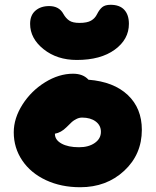

<svg xmlns="http://www.w3.org/2000/svg" viewBox="-20 -785 646 797"><path d="M298.8 -536.1Q216.8 -536.1 160.9 -580.8Q105 -625.5 105 -686Q105 -721.7 127 -740.7Q148.9 -759.8 184.1 -759.8Q225.6 -759.8 243.2 -727.1Q253.4 -709 267.6 -699.5Q281.7 -689.9 310.1 -689.9Q341.8 -689.9 358.2 -699.5Q374.5 -709 382.8 -726.1Q392.6 -745.6 404.5 -755.4Q416.5 -765.1 439 -765.1Q476.6 -765.1 495.8 -744.4Q515.1 -723.6 515.1 -686Q515.1 -621.6 456.5 -578.9Q397.9 -536.1 298.8 -536.1ZM313 -7.8Q233.9 -7.8 170.9 -37.1Q107.9 -66.4 72.5 -118.7Q37.1 -170.9 37.1 -235.8Q37.1 -293.9 73.2 -350.8Q109.4 -407.7 167 -443.4Q224.6 -479 283.2 -479Q325.2 -479 347.2 -454.1Q452.1 -445.8 510.5 -390.6Q568.8 -335.4 568.8 -246.1Q568.8 -144 495.4 -75.9Q421.9 -7.8 313 -7.8ZM208 -229Q208 -204.1 235.4 -189Q262.7 -173.8 308.1 -173.8Q348.1 -173.8 373.5 -191.7Q398.9 -209.5 398.9 -237.8Q398.9 -264.6 377.2 -280.8Q355.5 -296.9 320.8 -296.9Q308.6 -296.9 297.1 -291Q285.6 -285.2 278.8 -279.1Q272 -272.9 255.9 -256.8Q233.4 -234.4 208 -230Z"/></svg>

Font: Shantell Sans Irregular Bouncy
Style: Regular
Weight: 800
Designer: Stephen Nixon, Anya Danilova, Shantell Martin
Foundry: Arrow Type
Version: Version 1.006;[9816181b4]